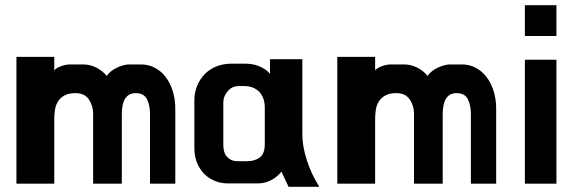

<svg xmlns="http://www.w3.org/2000/svg" viewBox="-20 -654 2222 736"><path d="M555 50V-218Q555 -249 544 -272.5Q533 -296 503 -297Q447 -299 447 -216V50H337V-218Q337 -249 320.5 -273Q304 -297 270 -297Q243 -297 227 -288Q211 -279 202 -264.5Q193 -250 190.5 -232Q188 -214 188 -196V50H43V-436H188V-384Q193 -392 212 -399.5Q231 -407 248 -407H298Q325 -407 349 -395Q373 -383 389 -363Q403 -383 429 -395Q455 -407 476 -407H521Q549 -407 573 -394.5Q597 -382 614.5 -359.5Q632 -337 642 -305.5Q652 -274 652 -237V50Z M1139 -138Q1139 -95 1155.5 -42Q1172 11 1204 62H1086L1059 4Q1041 26 1017.5 37.5Q994 49 970 49H851Q830 49 807.5 41Q785 33 767 16.5Q749 0 737 -26Q725 -52 725 -88V-269Q725 -298 735 -323.5Q745 -349 763.5 -368.5Q782 -388 808.5 -399Q835 -410 869 -410H923Q930 -410 942 -408.5Q954 -407 967 -402.5Q980 -398 992.5 -390.5Q1005 -383 1015 -371V-427H1139ZM995 -241Q995 -264 988 -280Q981 -296 970 -305.5Q959 -315 946 -319.5Q933 -324 921 -324H894Q870 -324 853 -304.5Q836 -285 836 -261V-101Q836 -93 837.5 -81.5Q839 -70 845 -60Q851 -50 862.5 -43Q874 -36 894 -36H927Q957 -36 976 -50.5Q995 -65 995 -101Z M1785 50V-218Q1785 -249 1774 -272.5Q1763 -296 1733 -297Q1677 -299 1677 -216V50H1567V-218Q1567 -249 1550.5 -273Q1534 -297 1500 -297Q1473 -297 1457 -288Q1441 -279 1432 -264.5Q1423 -250 1420.5 -232Q1418 -214 1418 -196V50H1273V-436H1418V-384Q1423 -392 1442 -399.5Q1461 -407 1478 -407H1528Q1555 -407 1579 -395Q1603 -383 1619 -363Q1633 -383 1659 -395Q1685 -407 1706 -407H1751Q1779 -407 1803 -394.5Q1827 -382 1844.5 -359.5Q1862 -337 1872 -305.5Q1882 -274 1882 -237V50Z M1992 -516V-634H2113V-516ZM1992 50V-425H2113V50Z"/></svg>

Font: BM HANNA
Style: Regular
Weight: 400
Designer: BONGJIN KIM, JAEHYUN KEUM, MINJUNG KIM, JUHEE TAE
Foundry: WOOWA BROTHERS Corporation.
Version: Version 1.000